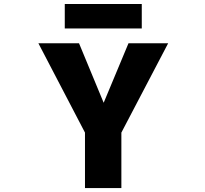

<svg xmlns="http://www.w3.org/2000/svg" viewBox="-20 -952 1040 974"><path d="M308.6 -807.6V-931.6H699.2V-807.6ZM505.9 -430.7 631.8 -732.4H833L595.7 -279.3V2H411.1V-279.3L174.8 -732.4H380.9Z"/></svg>

Font: Gen Shin Gothic Monospace Heavy
Style: Bold
Weight: 800
Designer: [Source Han Sans]
Ryoko NISHIZUKA  (kana & ideographs); Paul D. Hunt (Latin, Greek & Cyrillic); Wenlong ZHANG  (bopomofo
Version: Version 1.002.20150607